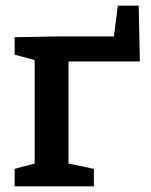

<svg xmlns="http://www.w3.org/2000/svg" viewBox="-20 -661 534 681"><path d="M476 -443H223V-81L313 -62V0H32V-62L103 -81V-448L32 -467V-529L196 -532H384L398 -641H472Z"/></svg>

Font: Bitter Pro SemiBold
Style: Regular
Weight: 600
Designer: Sol Matas, and Bitter project Authors
Foundry: Sol Matas
Version: Version 1.010